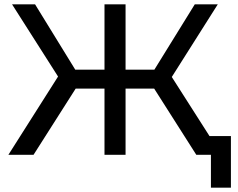

<svg xmlns="http://www.w3.org/2000/svg" viewBox="-20 -720 1108 893"><path d="M697 -308H564V0H466V-308H332L136 0H19L250 -364L36 -700H143L330 -396H466V-700H564V-396H698L886 -700H993L779 -362L1010 0H893ZM1054 -87V153H961V0H893V-87Z"/></svg>

Font: Montserrat Alternates Medium
Style: Regular
Weight: 500
Designer: Julieta Ulanovsky
Foundry: Julieta Ulanovsky
Version: Version 7.200